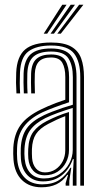

<svg xmlns="http://www.w3.org/2000/svg" viewBox="-20 -788 429 815"><path d="M320.8 0V-460.8Q320.8 -526.2 294.6 -560.5Q268.5 -594.8 196.8 -594.8Q135 -594.8 101.2 -570.1Q67.5 -545.5 64.8 -479.5Q63.8 -456.5 63.9 -435.2Q64 -414 65.5 -391.5H49.8Q48.2 -416.5 48 -437Q47.8 -457.5 48.8 -480Q51.8 -548 86.5 -577.8Q121.2 -607.5 196.8 -607.5Q251.8 -607.5 282.1 -590.2Q312.5 -573 324.5 -540.1Q336.5 -507.2 336.5 -460.8V0ZM166.8 -30.5Q204.8 -30.5 232.1 -48.5Q259.5 -66.5 274.1 -94.4Q288.8 -122.2 288.8 -151.8V-330Q257.8 -320.5 226.1 -309Q194.5 -297.5 172.8 -286.8Q129.8 -265.2 108.4 -236Q87 -206.8 84 -157.5Q83.2 -144.8 83.5 -135Q83.8 -125.2 84.8 -113.5Q88.5 -74.8 109.6 -52.6Q130.8 -30.5 166.8 -30.5ZM169.5 -44Q138.8 -44 120.9 -63.5Q103 -83 100.2 -115.5Q99.5 -124.8 99.4 -135Q99.2 -145.2 99.8 -155.8Q102 -202.5 121.6 -228.8Q141.2 -255 178.5 -274.2Q202.8 -286.5 225 -295.6Q247.2 -304.8 272.8 -312.5V-150.8Q272.8 -123.2 260.2 -98.9Q247.8 -74.5 224.6 -59.2Q201.5 -44 169.5 -44ZM171 -56.2Q196.2 -56.2 215.6 -69.1Q235 -82 246 -103.4Q257 -124.8 257 -149.5V-295Q238.5 -288 221.2 -280.1Q204 -272.2 185 -262.2Q148.5 -243 132.8 -219Q117 -195 115.5 -155Q115.2 -145.2 115.4 -135.5Q115.5 -125.8 116.2 -116.8Q118.2 -90 132.5 -73.1Q146.8 -56.2 171 -56.2ZM156 7Q105 7 73.4 -23.5Q41.8 -54 37.2 -110.5Q36.2 -123.5 36.1 -135.6Q36 -147.8 36.5 -161.2Q39.8 -218.5 66.9 -256.5Q94 -294.5 154.8 -323.8Q169.5 -331 184.6 -337.5Q199.8 -344 217.5 -350.8Q235.2 -357.5 257.2 -364.8V-460.8Q257.2 -499 244.5 -521.5Q231.8 -544 196.8 -544Q162 -544 145.6 -527.1Q129.2 -510.2 127.8 -475.2Q127.2 -462 127.2 -438.9Q127.2 -415.8 128.2 -391.5H112.5Q111.5 -414 111.5 -437.4Q111.5 -460.8 112 -476Q113.8 -519.8 134.9 -538.2Q156 -556.8 196.8 -556.8Q242.2 -556.8 257.8 -530.5Q273.2 -504.2 273.2 -460.8V-354Q242 -343.8 212.2 -332.6Q182.5 -321.5 160.8 -311.5Q108.2 -286.8 81.4 -250.6Q54.5 -214.5 52.5 -160.2Q52 -148 52 -136.1Q52 -124.2 53 -111.8Q57 -62 84.8 -33.8Q112.5 -5.5 159.5 -5.5Q203.8 -5.5 232.2 -24.5Q260.8 -43.5 279 -76H282.5L274.2 -21.2V0H258.8L258.5 -10.2L269 -45.8H265.8Q245.8 -18 219 -5.5Q192.2 7 156 7ZM289 0V-44.8L293 -112.5H289.2Q274.2 -69.5 242.2 -43.8Q210.2 -18 162.8 -18Q122.8 -18 97.6 -43Q72.5 -68 68.8 -112.5Q68 -124.8 67.9 -135.6Q67.8 -146.5 68.2 -159.2Q70.8 -211.5 93.9 -243.5Q117 -275.5 167 -299.2Q181.8 -306.2 202 -314.1Q222.2 -322 244.8 -329.6Q267.2 -337.2 289.2 -343.5V-460.8Q289.2 -510.8 270.5 -540Q251.8 -569.2 196.8 -569.2Q147 -569.2 122.5 -548Q98 -526.8 96 -476.5Q95.5 -461.5 95.5 -438.2Q95.5 -415 97 -391.5H81.2Q80 -413.5 79.8 -437Q79.5 -460.5 80.2 -476.8Q82.5 -532.5 109.9 -557.4Q137.2 -582.2 196.8 -582.2Q259 -582.2 281.9 -550.9Q304.8 -519.5 304.8 -460.8V0ZM165.5 -645 244.2 -767.8H262.5L180.2 -645ZM223.2 -645 315.8 -767.8H333.8L238 -645ZM194.5 -645 280 -767.8H298.2L209 -645Z"/></svg>

Font: Big Shoulders Inline Text Thin
Style: Regular
Weight: 400
Version: Version 2.002